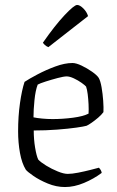

<svg xmlns="http://www.w3.org/2000/svg" viewBox="-20 -754 473 774"><path d="M242 0Q207 0 173 -14Q139 -28 114.5 -45Q90 -62 84 -70Q68 -96 60.5 -137.5Q53 -179 53 -225Q53 -285 60.5 -338Q68 -391 79 -424Q97 -436 131 -454Q165 -472 203 -486Q241 -500 272 -500Q287 -500 309 -489.5Q331 -479 351 -465Q371 -451 378 -440Q385 -428 389.5 -402Q394 -376 396 -348Q398 -320 397 -302Q389 -291 375.5 -279.5Q362 -268 349 -259Q336 -250 329 -247Q319 -244 287.5 -239.5Q256 -235 210.5 -231.5Q165 -228 116 -228Q116 -192 121.5 -159Q127 -126 134 -111Q144 -100 166 -86.5Q188 -73 212.5 -63Q237 -53 253 -53Q270 -53 295.5 -58Q321 -63 344.5 -69Q368 -75 379 -78Q382 -75 385.5 -69.5Q389 -64 390 -57Q358 -33 318.5 -16.5Q279 0 242 0ZM192 -274Q233 -274 274.5 -279.5Q316 -285 337 -296Q338 -312 337 -333.5Q336 -355 333.5 -374.5Q331 -394 327 -405Q323 -410 309 -420Q295 -430 278 -438Q261 -446 249 -446Q237 -446 212.5 -439.5Q188 -433 164.5 -425.5Q141 -418 132 -413Q123 -390 119 -350.5Q115 -311 115 -281Q129 -278 150 -276Q171 -274 192 -274ZM175 -564Q167 -567 161 -572.5Q155 -578 153 -582Q201 -651 240 -692.5Q279 -734 291 -734Q302 -734 316 -720Q330 -706 335 -689Z"/></svg>

Font: Texturina 72pt ExtraLight
Style: Regular
Weight: 200
Designer: Guillermo Torres Carreño
Foundry: Omnibus-Type
Version: Version 1.002; ttfautohint (v1.8.3)